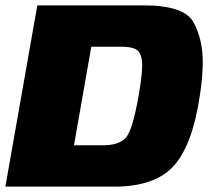

<svg xmlns="http://www.w3.org/2000/svg" viewBox="-57 -695 775 715"><path d="M82 -675H477.5Q629 -675 663.5 -612.2Q698 -549.5 698 -464Q698 -409 687 -338Q659.5 -154 589.8 -77Q520 0 368.5 0H-37ZM328.5 -154Q380.5 -154 408 -178.2Q435.5 -202.5 459 -338Q472.5 -413 472.5 -454Q472.5 -486 458.8 -503.5Q445 -521 393 -521H283L218.5 -154Z"/></svg>

Font: Rudi
Style: Regular
Weight: 400
Italic angle: -10°
Designer: Tyler Finck
Foundry: Etcetera Type Company
Version: Version 1.111; ttfautohint (v1.8.4)